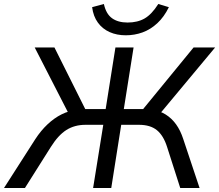

<svg xmlns="http://www.w3.org/2000/svg" viewBox="-42 -943 1099 963"><path d="M-22 0 135 -245Q163 -288 196.5 -319.5Q230 -351 267 -369.5Q304 -388 346 -392L307 -364L132 -705H231L394 -379L376 -396H488L537 -705H628L579 -396H690L662 -379L929 -705H1037L753 -364L718 -392Q758 -388 788.5 -369Q819 -350 841 -319.5Q863 -289 877 -246L959 0H862L796 -206Q778 -263 745 -290Q712 -317 655 -317H566L516 0H425L476 -317H387Q332 -317 291 -291Q250 -265 213 -206L83 0ZM589 -766Q544 -766 508 -782Q472 -798 449 -829.5Q426 -861 420 -907L479 -923Q490 -873 520 -851.5Q550 -830 598 -830Q648 -830 683.5 -850.5Q719 -871 752 -923L805 -907Q781 -858 747 -826.5Q713 -795 673 -780.5Q633 -766 589 -766Z"/></svg>

Font: Nunito Sans 7pt
Style: Italic
Weight: 400
Italic angle: -9°
Designer: Vernon Adams
Foundry: Vernon Adams
Version: Version 3.101;gftools[0.9.27]